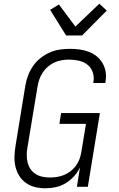

<svg xmlns="http://www.w3.org/2000/svg" viewBox="-20 -1006 640 1034"><path d="M225 8Q196 8 169 1.5Q142 -5 120 -20.5Q98 -36 83.5 -59.5Q69 -83 63 -109.5Q57 -136 58 -165Q59 -194 64 -223L117 -548Q122 -575 132 -601.5Q142 -628 159 -652Q176 -676 199 -694Q222 -712 248 -723.5Q274 -735 302 -739Q330 -743 357 -743Q383 -743 409 -739.5Q435 -736 458.5 -727Q482 -718 501 -702.5Q520 -687 532.5 -665.5Q545 -644 549 -618.5Q553 -593 548 -566L547 -559H482L483 -564Q488 -591 479.5 -616.5Q471 -642 451 -657.5Q431 -673 405 -679Q379 -685 352 -685Q332 -685 312 -681.5Q292 -678 273 -669.5Q254 -661 237.5 -646.5Q221 -632 209.5 -614.5Q198 -597 191.5 -577.5Q185 -558 182 -539L128 -213Q124 -192 124 -171.5Q124 -151 128.5 -131.5Q133 -112 144 -96Q155 -80 171 -69.5Q187 -59 207.5 -54.5Q228 -50 248 -50Q267 -50 286.5 -53Q306 -56 324.5 -63.5Q343 -71 360 -84Q377 -97 389 -113.5Q401 -130 408 -149Q415 -168 418 -187L443 -339H300L309 -397H518L453 0H394L411 -105Q399 -79 378.5 -56.5Q358 -34 333 -19Q308 -4 280 2Q252 8 225 8ZM336 -815 250 -953 297 -982 386 -863 515 -986 555 -949 422 -815Z"/></svg>

Font: Iosevka Aile Light
Style: Italic
Weight: 300
Italic angle: -9°
Designer: Belleve Invis
Foundry: Belleve Invis
Version: Version 31.1.0; ttfautohint (v1.8.4)